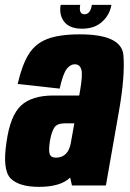

<svg xmlns="http://www.w3.org/2000/svg" viewBox="-34 -740 517 766"><path d="M253 0 246 -31.5Q207.5 5.5 121.5 5.5Q42 5.5 8.5 -28.2Q-25 -62 -8 -173.5Q7 -279.5 50.2 -319.2Q93.5 -359 179.5 -359H282L285.5 -378.5Q296.5 -441 290.5 -462.2Q284.5 -483.5 265 -483.5Q246 -483.5 231.5 -464Q217 -444.5 204 -386.5L36.5 -405Q53.5 -479.5 80 -522.8Q106.5 -566 154.8 -584.5Q203 -603 284.5 -603Q452 -603 458.5 -518.8Q465 -434.5 440.5 -296L388.5 0ZM248.5 -169.5 262.5 -248H226Q194 -248 183 -231.5Q172 -215 165.5 -179.5Q159.5 -143 163.8 -127Q168 -111 189.5 -111Q213 -111 228.5 -126Q243 -140 248.5 -169.5ZM293.5 -625.5Q244 -625.5 222.5 -652.8Q201 -680 208 -720.5H286Q279.5 -683 303 -683Q326.5 -683 332.5 -720.5H410.5Q403.5 -680 373 -652.8Q342.5 -625.5 293.5 -625.5Z"/></svg>

Font: Anybody Condensed ExtraBold
Style: Italic
Weight: 800
Width: 3
Italic angle: -10°
Designer: Tyler Finck
Foundry: Etcetera Type Company
Version: Version 1.010; ttfautohint (v1.8.3) -l 8 -r 50 -G 200 -x 14 